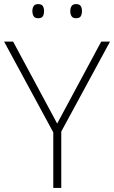

<svg xmlns="http://www.w3.org/2000/svg" viewBox="-20 -917 557 937"><path d="M259 -314 474 -714H517L279 -275V0H240V-271L0 -714H44ZM138 -863Q138 -878 144.5 -887.5Q151 -897 166 -897Q183 -897 189 -887.5Q195 -878 195 -863Q195 -847 189 -837.5Q183 -828 166 -828Q151 -828 144.5 -837.5Q138 -847 138 -863ZM323 -863Q323 -878 329.5 -887.5Q336 -897 351 -897Q368 -897 374 -887.5Q380 -878 380 -863Q380 -847 374 -837.5Q368 -828 351 -828Q336 -828 329.5 -837.5Q323 -847 323 -863Z"/></svg>

Font: Noto Sans Gujarati ExtraLight
Style: Regular
Weight: 200
Designer: Jelle Bosma - Monotype Design Team, Universal Thirst
Foundry: Monotype Imaging Inc.
Version: Version 2.106; ttfautohint (v1.8.4.7-5d5b)